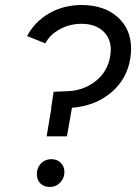

<svg xmlns="http://www.w3.org/2000/svg" viewBox="-20 -732 544 766"><path d="M194 -366 244 -368Q311 -369 360.5 -407.5Q410 -446 420 -510Q422 -526 422 -534Q422 -580 390.5 -608.5Q359 -637 305 -637Q258 -637 218 -615Q178 -593 161 -559L88 -588Q118 -645 175.5 -678.5Q233 -712 306 -712Q395 -712 449 -664Q503 -616 503 -538Q503 -520 500 -500Q487 -416 423 -362.5Q359 -309 267 -302L247 -188H166L185 -301H184ZM185 -97Q208 -97 222.5 -82.5Q237 -68 237 -46Q237 -21 220 -3.5Q203 14 179 14Q156 14 141.5 0Q127 -14 127 -37Q127 -63 143.5 -80Q160 -97 185 -97Z"/></svg>

Font: Oak Sans
Style: Italic
Weight: 400
Italic angle: -9.49998°
Foundry: Erik Kennedy, Walven
Version: Version 1.000